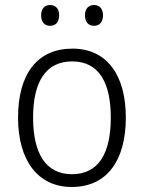

<svg xmlns="http://www.w3.org/2000/svg" viewBox="-20 -736 574 766"><path d="M144 -675C144 -648 158 -633 180 -633C202 -633 216 -648 216 -675C216 -701 202 -716 180 -716C158 -716 144 -701 144 -675ZM319 -675C319 -648 333 -633 355 -633C377 -633 391 -648 391 -675C391 -701 377 -716 355 -716C333 -716 319 -701 319 -675ZM482 -267C482 -436 407 -542 269 -542C130 -542 52 -442 52 -267C52 -96 131 10 266 10C407 10 482 -96 482 -267ZM112 -267C112 -410 163 -491 268 -491C377 -491 422 -403 422 -267C422 -125 374 -41 267 -41C161 -41 112 -126 112 -267Z"/></svg>

Font: Noto Sans Bengali SemiCondensed Light
Style: Regular
Weight: 300
Width: 4
Designer: Joana Ranito - Universal Thirst; Jelle Bosma - Monotype Design Team
Foundry: Universal Thirst ehf.
Version: Version 3.000